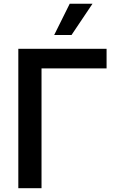

<svg xmlns="http://www.w3.org/2000/svg" viewBox="-20 -982 618 1002"><path d="M536.2 -727.3H75.6V0H196.7V-625H536.2ZM262.8 -799.4H353.3L462.7 -962.4H343.8Z"/></svg>

Font: Magic Ui Pro Semi Bold
Style: Regular
Weight: 600
Designer: Stefan Endress, Andreas Faust
Version: Version 1.000;FEAKit 1.0